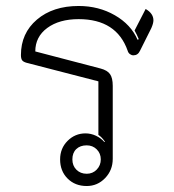

<svg xmlns="http://www.w3.org/2000/svg" viewBox="-20 -613 583 642"><path d="M309 -341 69 -403Q58 -406 54 -411.5Q50 -417 50 -429Q50 -502 103.5 -547.5Q157 -593 243 -593Q310 -593 364 -562Q418 -531 440 -480L444 -482Q438 -497 430 -511L467 -583Q493 -568 493 -545Q493 -535 486 -519L448 -443Q441 -428 426 -428Q420 -428 414.5 -432Q409 -436 407 -443Q370 -549 243 -549Q178 -549 138 -519.5Q98 -490 98 -441L316 -384Q339 -378 348 -365Q357 -352 357 -326V-82Q357 -44 331.5 -17.5Q306 9 270 9Q231 9 206 -16Q181 -41 181 -80Q181 -117 206 -142Q231 -167 266 -167Q284 -167 301 -159Q318 -151 329 -138L331 -139Q321 -154 309 -162ZM317 -80Q317 -100 303.5 -113.5Q290 -127 270 -127Q248 -127 235 -114.5Q222 -102 222 -80Q222 -59 235.5 -45.5Q249 -32 270 -32Q290 -32 303.5 -46Q317 -60 317 -80Z"/></svg>

Font: K2D Thin
Style: Regular
Weight: 100
Designer: Katatrad Aksorn Co.,Ltd.
Foundry: Cadson Demak Co.,Ltd.
Version: Version 1.000; ttfautohint (v1.6)